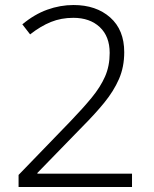

<svg xmlns="http://www.w3.org/2000/svg" viewBox="-20 -745 612 765"><path d="M54 0V-48L260 -261Q310 -313 345 -355.5Q380 -398 398.5 -440Q417 -482 417 -534Q417 -600 377.5 -637Q338 -674 272 -674Q224 -674 183 -657.5Q142 -641 100 -608L69 -648Q117 -688 168.5 -706.5Q220 -725 273 -725Q363 -725 419 -675.5Q475 -626 475 -537Q475 -478 454 -430Q433 -382 395.5 -336Q358 -290 307 -239L129 -56V-53H506V0Z"/></svg>

Font: Noto Sans Tamil Light
Style: Regular
Weight: 300
Designer: Jelle Bosma - Monotype Design Team
Foundry: Monotype Imaging Inc.
Version: Version 2.004; ttfautohint (v1.8.4.7-5d5b)